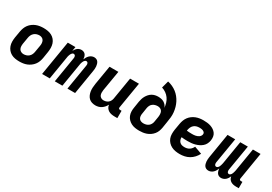

<svg xmlns="http://www.w3.org/2000/svg" viewBox="28 -1613 3544 2498"><g transform="rotate(30 1800.0 -363.5)"><path d="M257 8Q224 8 192.5 2.5Q161 -3 134.5 -17.5Q108 -32 88.5 -55.5Q69 -79 59 -108Q49 -137 48.5 -169.5Q48 -202 53 -234L70 -334Q75 -362 85 -389Q95 -416 112.5 -439.5Q130 -463 154.5 -481Q179 -499 206 -509.5Q233 -520 261 -524Q289 -528 316 -528Q349 -528 380.5 -522.5Q412 -517 439 -502.5Q466 -488 485.5 -464.5Q505 -441 514.5 -412Q524 -383 524.5 -350.5Q525 -318 520 -286L504 -186Q499 -158 489 -131Q479 -104 461 -80.5Q443 -57 418.5 -39Q394 -21 367.5 -10.5Q341 0 312.5 4Q284 8 257 8ZM257 -102Q278 -102 298.5 -108.5Q319 -115 335.5 -129.5Q352 -144 361 -164Q370 -184 373 -204L390 -304Q394 -325 392.5 -345.5Q391 -366 382 -383Q373 -400 355 -409Q337 -418 317 -418Q296 -418 275.5 -411.5Q255 -405 238.5 -390.5Q222 -376 212.5 -356Q203 -336 200 -316L183 -216Q180 -195 181 -174.5Q182 -154 191.5 -137Q201 -120 219 -111Q237 -102 257 -102Z M596 0 682 -520H797L786 -457Q794 -471 804 -484.5Q814 -498 826.5 -508Q839 -518 855 -523Q871 -528 886 -528Q904 -528 920.5 -520.5Q937 -513 946.5 -499Q956 -485 960.5 -468Q965 -451 966 -433Q973 -451 983 -468Q993 -485 1007.5 -499Q1022 -513 1040 -520.5Q1058 -528 1076 -528Q1094 -528 1110 -521Q1126 -514 1135.5 -500.5Q1145 -487 1150 -470Q1155 -453 1156.5 -435.5Q1158 -418 1156.5 -400Q1155 -382 1152 -364L1092 0H977L1040 -383Q1042 -392 1041 -400.5Q1040 -409 1037 -416.5Q1034 -424 1027 -428.5Q1020 -433 1011 -433Q1003 -433 995 -427.5Q987 -422 981.5 -414Q976 -406 972.5 -397.5Q969 -389 966 -380.5Q963 -372 961 -363Q959 -354 958 -345L901 0H787L850 -383Q852 -392 851 -400.5Q850 -409 847 -416.5Q844 -424 837 -428.5Q830 -433 821 -433Q812 -433 804.5 -427.5Q797 -422 791.5 -414Q786 -406 782.5 -397.5Q779 -389 776 -380.5Q773 -372 771 -363Q769 -354 768 -345L711 0Z M1400 8Q1371 8 1345 -0.5Q1319 -9 1300.5 -27Q1282 -45 1271.5 -70Q1261 -95 1257 -122Q1253 -149 1255 -177.5Q1257 -206 1261 -234L1309 -520H1442L1391 -216Q1388 -196 1388.5 -176Q1389 -156 1396.5 -139Q1404 -122 1421 -112Q1438 -102 1458 -102Q1476 -102 1494 -107Q1512 -112 1527 -124Q1542 -136 1551 -153.5Q1560 -171 1563 -188L1618 -520H1751L1686 -129Q1685 -123 1685.5 -118Q1686 -113 1689.5 -109Q1693 -105 1698 -103.5Q1703 -102 1709 -102H1731V8H1690Q1665 8 1641 3.5Q1617 -1 1597.5 -13Q1578 -25 1565 -45Q1552 -65 1550 -89Q1539 -68 1523.5 -49.5Q1508 -31 1488 -17.5Q1468 -4 1445 2Q1422 8 1400 8Z M2057 8Q2025 8 1994.5 3Q1964 -2 1937.5 -15.5Q1911 -29 1890.5 -50.5Q1870 -72 1859 -100Q1848 -128 1847 -159.5Q1846 -191 1852 -223L1867 -318Q1871 -340 1878 -363Q1885 -386 1897 -407Q1909 -428 1925.5 -446.5Q1942 -465 1963.5 -477.5Q1985 -490 2008 -495Q2031 -500 2053 -500Q2077 -500 2099.5 -495.5Q2122 -491 2141 -479.5Q2160 -468 2174 -451Q2188 -434 2195 -413Q2191 -450 2180.5 -484.5Q2170 -519 2149.5 -547.5Q2129 -576 2100 -596.5Q2071 -617 2036 -628L2065 -735Q2102 -727 2135.5 -711.5Q2169 -696 2197.5 -674Q2226 -652 2248.5 -624Q2271 -596 2287.5 -564Q2304 -532 2314 -496.5Q2324 -461 2328 -423.5Q2332 -386 2328 -347Q2324 -308 2317 -269L2302 -175Q2297 -148 2287 -122Q2277 -96 2258.5 -73.5Q2240 -51 2216 -34.5Q2192 -18 2165.5 -8.5Q2139 1 2111.5 4.5Q2084 8 2057 8ZM2058 -102Q2077 -102 2096.5 -107Q2116 -112 2132.5 -124.5Q2149 -137 2159 -155.5Q2169 -174 2172 -193L2185 -272Q2188 -293 2187 -314.5Q2186 -336 2177.5 -353.5Q2169 -371 2150.5 -380.5Q2132 -390 2111 -390Q2092 -390 2072.5 -385Q2053 -380 2036 -367.5Q2019 -355 2010 -337Q2001 -319 1997 -300L1982 -205Q1978 -185 1980 -165.5Q1982 -146 1992 -131Q2002 -116 2020 -109Q2038 -102 2058 -102Z M2666 8Q2633 8 2601 2.5Q2569 -3 2541.5 -17Q2514 -31 2492.5 -54Q2471 -77 2460 -106Q2449 -135 2448.5 -168Q2448 -201 2453 -234L2470 -334Q2475 -362 2485 -389Q2495 -416 2512.5 -439.5Q2530 -463 2554.5 -481Q2579 -499 2606.5 -509.5Q2634 -520 2661.5 -524Q2689 -528 2717 -528Q2745 -528 2773 -525Q2801 -522 2826.5 -513.5Q2852 -505 2874.5 -490Q2897 -475 2912 -453.5Q2927 -432 2931 -404.5Q2935 -377 2930 -348Q2926 -322 2913.5 -296.5Q2901 -271 2879 -252Q2857 -233 2831.5 -221Q2806 -209 2779.5 -202Q2753 -195 2726 -192.5Q2699 -190 2673 -190Q2649 -190 2625.5 -191Q2602 -192 2579 -195Q2578 -175 2584 -156.5Q2590 -138 2603.5 -124.5Q2617 -111 2636 -106Q2655 -101 2675 -101Q2693 -101 2711 -105Q2729 -109 2745 -119Q2761 -129 2773.5 -144Q2786 -159 2794 -176L2907 -135Q2890 -101 2864 -72.5Q2838 -44 2805.5 -25.5Q2773 -7 2737 0.5Q2701 8 2666 8ZM2673 -299Q2685 -299 2697.5 -299.5Q2710 -300 2723 -302.5Q2736 -305 2748.5 -309.5Q2761 -314 2772.5 -321.5Q2784 -329 2792 -340.5Q2800 -352 2802 -364Q2804 -375 2801 -384Q2798 -393 2791 -399.5Q2784 -406 2775 -410Q2766 -414 2756.5 -416Q2747 -418 2737 -418.5Q2727 -419 2717 -419Q2696 -419 2675 -413Q2654 -407 2637 -392Q2620 -377 2611 -357Q2602 -337 2598 -316L2596 -303Q2616 -301 2634.5 -300Q2653 -299 2673 -299Z M3097 8Q3079 8 3063.5 1Q3048 -6 3038 -19.5Q3028 -33 3023.5 -50Q3019 -67 3017.5 -84.5Q3016 -102 3017.5 -120Q3019 -138 3022 -156L3082 -520H3197L3133 -137Q3132 -128 3132.5 -119.5Q3133 -111 3136.5 -103.5Q3140 -96 3146.5 -91.5Q3153 -87 3162 -87Q3170 -87 3178.5 -92.5Q3187 -98 3192.5 -106Q3198 -114 3201 -122.5Q3204 -131 3207 -139.5Q3210 -148 3212 -157Q3214 -166 3216 -175L3273 -520H3387L3323 -137Q3322 -128 3322.5 -119.5Q3323 -111 3326.5 -103.5Q3330 -96 3336.5 -91.5Q3343 -87 3352 -87Q3361 -87 3369 -92.5Q3377 -98 3382.5 -106Q3388 -114 3391 -122.5Q3394 -131 3397 -139.5Q3400 -148 3402 -157Q3404 -166 3406 -175L3463 -520H3578L3511 -114Q3510 -108 3510.5 -103Q3511 -98 3514 -94Q3517 -90 3522 -88.5Q3527 -87 3532 -87H3555V8H3516Q3494 8 3473.5 4Q3453 0 3435.5 -10.5Q3418 -21 3407 -38Q3396 -55 3393 -76Q3386 -60 3376 -44.5Q3366 -29 3352.5 -17Q3339 -5 3321.5 1.5Q3304 8 3287 8Q3269 8 3253 0.5Q3237 -7 3227.5 -21Q3218 -35 3213 -52Q3208 -69 3207 -87Q3200 -69 3190.5 -52Q3181 -35 3166.5 -21Q3152 -7 3133.5 0.5Q3115 8 3097 8Z"/></g></svg>

Font: Iosevka Extrabold Extended
Style: Italic
Weight: 800
Width: 7
Italic angle: -9°
Monospace: yes
Designer: Belleve Invis
Foundry: Belleve Invis
Version: Version 32.5.0; ttfautohint (v1.8.4)